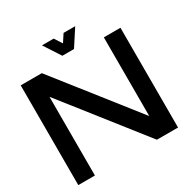

<svg xmlns="http://www.w3.org/2000/svg" viewBox="-189 -1011 1140 1172"><g transform="rotate(-30 381.0 -425.0)"><path d="M146.5 -554.7V0H29.3V-703.1H178.2L615.2 -148.4V-703.1H732.4V0H583.5ZM498 -849.6 421.9 -732.4H339.8L263.7 -849.6H346.2L380.9 -795.9L416 -849.6Z"/></g></svg>

Font: Gerhaus
Style: Regular
Weight: 400
Designer: GGBotNet
Foundry: GGBotNet
Version: 1.01